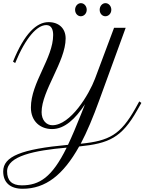

<svg xmlns="http://www.w3.org/2000/svg" viewBox="-20 -924 904 1201"><path d="M766.1 -750H693.4L574.2 -431.6C537.1 -333 421.4 -140.6 307.6 -140.6C269 -140.6 240.2 -173.3 240.2 -222.7C240.2 -356 390.6 -539.6 390.6 -683.6C390.6 -746.1 348.6 -785.6 283.7 -785.6C210 -785.6 132.8 -715.8 61.5 -538.6L74.7 -529.3C141.1 -690.4 212.9 -767.1 269.5 -767.1C302.2 -767.1 312.5 -738.3 312.5 -705.1C312.5 -560.1 173.3 -407.7 173.3 -251.5C173.3 -163.6 233.4 -116.7 305.7 -116.7C384.3 -116.7 451.7 -180.7 511.7 -272L488.8 -213.9C458 -136.2 430.7 -71.8 405.3 -18.1C113.3 8.8 0 54.2 0 148.4C0 217.8 43.9 256.8 121.6 256.8C265.1 256.8 375.5 170.4 475.1 -7.8C662.6 -26.9 741.2 -62.5 838.9 -235.4L864.3 -280.3L851.1 -289.6L826.2 -244.6C733.4 -81.1 664.6 -43 484.9 -24.9C524.9 -100.6 562.5 -190.9 601.1 -297.4ZM116.2 235.4C53.7 235.4 24.4 205.1 24.4 147.9C24.4 52.2 196.3 16.6 397 -0.5C305.2 186 226.1 235.4 116.2 235.4ZM449.7 -862.8C449.7 -839.8 465.8 -822.3 485.4 -822.3C505.9 -822.3 522.5 -840.3 522.5 -862.8C522.5 -885.7 506.3 -904.3 485.8 -904.3C466.3 -904.3 449.7 -885.7 449.7 -862.8ZM603.5 -862.8C603.5 -839.8 619.1 -822.3 639.2 -822.3C659.7 -822.3 676.3 -840.3 676.3 -862.8C676.3 -885.7 660.2 -904.3 639.6 -904.3C619.6 -904.3 603.5 -885.7 603.5 -862.8Z"/></svg>

Font: Petit Formal Script
Style: Regular
Weight: 400
Designer: Pablo Impallari, Brenda Gallo, Rodrigo Fuenzalida
Foundry: Pablo Impallari, Brenda Gallo, Rodrigo Fuenzalida
Version: Version 1.001